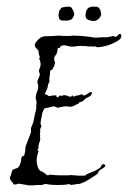

<svg xmlns="http://www.w3.org/2000/svg" viewBox="-20 -556 385 577"><path d="M76 1Q72 1 68.5 1Q65 1 61 0Q56 -1 49.5 -2Q43 -3 37 -4Q33 -4 29 -2Q25 -1 21 -2Q19 -6 16 -9.5Q13 -13 10 -17Q9 -19 11 -26Q13 -30 13.5 -33Q14 -36 15 -38Q17 -45 19 -46L25 -49Q29 -49 31 -51Q34 -51 38 -57Q40 -60 43 -71Q43 -76 44 -80Q45 -84 46 -86Q50 -86 53 -89L56 -103Q56 -112 57 -116Q59 -121 61 -126.5Q63 -132 65 -137Q67 -142 69 -147.5Q71 -153 73 -158Q74 -162 73 -166V-168Q73 -172 75 -176L78 -183Q80 -189 80 -189Q81 -192 83 -203Q85 -216 86 -217Q88 -222 89 -232Q89 -244 90 -247Q90 -254 87 -261Q87 -266 89 -274L93 -285Q95 -288 95 -297Q94 -301 93.5 -304.5Q93 -308 92 -310L95 -319L99 -328Q100 -332 99 -336Q97 -342 97 -342Q97 -344 97.5 -346Q98 -348 99 -350Q102 -356 102 -362Q102 -363 102 -365Q102 -367 101 -369Q101 -374 100 -375L98 -377Q99 -378 98 -381L100 -384Q96 -393 96 -402Q94 -407 88 -412Q82 -419 86 -426Q100 -447 116 -447Q124 -447 135 -447.5Q146 -448 157 -449Q163 -449 166 -448H186Q188 -448 191 -448Q194 -448 196 -449Q223 -449 245 -446L264 -443H270Q279 -443 283 -444H301Q304 -445 306.5 -445Q309 -445 311 -446Q313 -446 315 -446.5Q317 -447 319 -448L323 -447Q326 -444 328 -446H330Q331 -447 333 -449Q335 -451 339 -454Q343 -454 343 -453Q343 -453 345 -451V-450Q344 -449 344 -446V-445Q344 -438 326 -429Q306 -418 283 -415Q281 -415 279 -414.5Q277 -414 275 -414Q269 -414 266 -417Q257 -415 256 -416Q256 -418 247 -416Q246 -417 241 -417Q236 -417 235 -418Q231 -417 223 -418Q211 -418 208 -417Q205 -416 202 -416Q199 -416 196 -416Q193 -416 189.5 -416.5Q186 -417 183 -418Q180 -419 177.5 -419.5Q175 -420 173 -420Q167 -420 162 -417Q161 -416 161 -415Q161 -414 159 -412Q158 -411 156 -412Q155 -412 153 -410Q153 -401 151 -398Q151 -396 150 -394.5Q149 -393 148 -391Q144 -387 144 -385Q142 -381 143 -374Q147 -368 144 -364Q144 -361 143 -358.5Q142 -356 141 -354Q138 -348 136 -346Q132 -345 132 -346Q130 -342 130 -332Q129 -326 128.5 -322.5Q128 -319 128 -318Q130 -313 127 -307Q123 -301 124 -297Q123 -295 122.5 -292Q122 -289 120 -285Q116 -278 114 -273Q119 -273 121 -271Q122 -270 123.5 -269.5Q125 -269 126 -267Q128 -267 131 -267.5Q134 -268 138 -269Q147 -269 150 -270Q148 -268 150 -266V-265Q153 -262 156 -265Q159 -270 163 -269Q165 -266 168 -269Q170 -270 175 -270Q177 -269 179.5 -269Q182 -269 184 -267Q186 -266 188.5 -266Q191 -266 193 -265L195 -267Q196 -267 197 -269H199Q200 -269 199 -267Q198 -266 200 -266Q206 -266 210 -269Q214 -269 217.5 -270Q221 -271 223 -272Q227 -273 229 -271Q230 -268 236 -270Q241 -272 244 -275Q247 -278 254 -280Q256 -278 256 -276V-274Q255 -272 253 -269.5Q251 -267 249 -266Q247 -265 244.5 -264Q242 -263 239 -261Q237 -260 230 -253Q229 -252 225 -250Q222 -249 221 -250Q219 -249 218 -247.5Q217 -246 216 -245L200 -237Q193 -234 185 -236Q178 -237 172 -236L162 -234L153 -232L147 -235Q143 -237 139 -236L127 -233Q124 -232 121 -232Q118 -232 116 -231Q112 -230 110 -223Q109 -220 107.5 -217Q106 -214 106 -210Q105 -206 104.5 -202.5Q104 -199 103 -195Q102 -191 102 -188Q102 -185 102 -182Q106 -178 103 -173Q99 -166 101 -164Q101 -163 101 -160.5Q101 -158 100 -154Q99 -151 101 -149Q101 -146 100 -145Q100 -144 100.5 -142Q101 -140 101 -138Q101 -135 99 -129Q98 -128 98 -127Q98 -126 97 -124Q97 -121 95 -115Q96 -114 96 -111Q96 -110 94 -108Q92 -106 93 -104Q94 -104 96 -102Q94 -97 93 -92.5Q92 -88 91 -84Q91 -82 90.5 -79.5Q90 -77 90 -75Q90 -71 90.5 -67.5Q91 -64 92 -60Q95 -46 102 -42Q103 -41 104.5 -41Q106 -41 107 -40Q111 -38 112 -37Q114 -36 117 -33Q117 -33 118.5 -32Q120 -31 121 -30Q124 -28 126 -30Q130 -32 133 -31Q140 -30 147.5 -29.5Q155 -29 164 -29Q173 -29 180.5 -29Q188 -29 195 -30Q200 -29 205 -29Q210 -29 214 -28H234Q235 -28 235.5 -28.5Q236 -29 237 -29Q238 -31 238.5 -31Q239 -31 240 -32Q244 -34 249 -36Q254 -38 259 -40Q265 -42 269.5 -45Q274 -48 278 -50Q283 -53 284 -57Q286 -62 290 -63Q295 -62 296 -60V-56Q290 -50 287 -49Q285 -48 282 -46Q279 -44 277 -42L274 -35Q273 -34 270.5 -32Q268 -30 265 -28L251 -19Q247 -17 243.5 -14.5Q240 -12 236 -10Q232 -8 229 -7Q226 -6 224 -5Q224 -5 217 -3Q215 -3 212 -3Q209 -3 207 -2Q203 -1 199.5 -1Q196 -1 192 0Q191 -1 190.5 -1.5Q190 -2 188 -3Q188 -3 187 -3Q186 -3 184 -2Q178 -1 170.5 -0.5Q163 0 154 0Q145 0 137 -0.5Q129 -1 124 -2Q117 -4 112 -2Q105 1 99 0H92Q86 0 83 1ZM253 -494Q239 -497 238 -504Q236 -508 237 -512L239 -523Q241 -526 243 -529.5Q245 -533 249 -534Q254 -536 258.5 -536Q263 -536 267 -536Q273 -536 275 -534Q282 -529 283 -519Q285 -512 283 -509Q279 -500 272 -496Q268 -493 262 -493Q256 -493 253 -494ZM172 -494Q157 -494 157 -504Q155 -508 156 -512L158 -523Q160 -526 162 -529.5Q164 -533 168 -534Q174 -535 178 -535.5Q182 -536 186 -536Q192 -536 194 -534Q201 -524 202 -519Q204 -511 202 -509Q197 -497 191 -496L182 -494Z"/></svg>

Font: Estonia
Style: Regular
Weight: 400
Designer: Robert E. Leuschke
Foundry: Robert E. Leuschke
Version: Version 1.014; ttfautohint (v1.8.3)